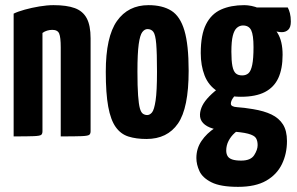

<svg xmlns="http://www.w3.org/2000/svg" viewBox="-20 -530 1155 746"><path d="M33 0V-477Q49 -485 76 -492.5Q103 -500 133 -505Q163 -510 188 -510Q239 -510 270.5 -498.5Q302 -487 317 -459Q332 -431 332 -381V-20Q332 -10 326.5 -6Q321 -2 297 -1Q273 0 216 0V-346Q216 -385 210 -399.5Q204 -414 183 -414Q173 -414 163 -411Q153 -408 145 -402V-20Q145 -10 140 -6Q135 -2 111.5 -1Q88 0 33 0Z M549 10Q509 10 479 0.5Q449 -9 429.5 -36.5Q410 -64 400.5 -115.5Q391 -167 391 -251Q391 -387 434.5 -448.5Q478 -510 557 -510Q611 -510 645.5 -488.5Q680 -467 696.5 -411.5Q713 -356 713 -255Q713 -110 671.5 -50Q630 10 549 10ZM552 -83Q562 -83 570.5 -93Q579 -103 584.5 -139Q590 -175 590 -252Q590 -324 587 -359.5Q584 -395 576 -406Q568 -417 553 -417Q542 -417 533 -405.5Q524 -394 519 -358.5Q514 -323 514 -252Q514 -194 516.5 -159.5Q519 -125 523.5 -109Q528 -93 535.5 -88Q543 -83 552 -83Z M905 196Q837 196 802 178.5Q767 161 755 135Q743 109 743 84Q743 47 763 17.5Q783 -12 816 -33.5Q849 -55 889 -66L924 -34Q907 -27 892 -13.5Q877 0 868 17.5Q859 35 859 55Q859 67 864 76Q869 85 882 89.5Q895 94 917 94Q954 94 967.5 73Q981 52 981 34Q981 17 974.5 6.5Q968 -4 944 -10.5Q920 -17 867 -20Q832 -23 807 -30.5Q782 -38 769 -52Q756 -66 757 -86Q758 -103 766.5 -120Q775 -137 793.5 -156Q812 -175 841 -196L907 -175Q907 -175 899.5 -167Q892 -159 884.5 -148Q877 -137 877 -127Q877 -115 902 -113.5Q927 -112 963 -106Q1006 -99 1035 -85Q1064 -71 1079.5 -46.5Q1095 -22 1095 18Q1095 67 1075.5 107.5Q1056 148 1014.5 172Q973 196 905 196ZM916 -154Q858 -154 824 -176Q790 -198 775 -236.5Q760 -275 760 -324Q760 -395 780.5 -435.5Q801 -476 839 -493Q877 -510 929 -510Q942 -510 957 -507Q972 -504 986 -498L1007 -449Q1039 -433 1058.5 -401.5Q1078 -370 1078 -317Q1078 -263 1061.5 -227Q1045 -191 1009.5 -172.5Q974 -154 916 -154ZM921 -237Q936 -237 945.5 -245.5Q955 -254 960 -278Q965 -302 965 -347Q965 -394 956 -412.5Q947 -431 924 -431Q911 -431 900.5 -422Q890 -413 884.5 -391Q879 -369 879 -329Q879 -294 883 -273.5Q887 -253 896 -245Q905 -237 921 -237ZM1075 -405Q1060 -405 1036.5 -412.5Q1013 -420 989.5 -430Q966 -440 950.5 -447.5Q935 -455 935 -455L941 -501H1098Q1103 -492 1106.5 -478.5Q1110 -465 1110 -446Q1110 -424 1100 -414.5Q1090 -405 1075 -405Z"/></svg>

Font: Yanone Kaffeesatz ExtraLight
Style: Regular
Weight: 200
Designer: Yanone (Cyrillic: Daniel Pouzeot, Huerta Tipografica, and Cyreal)
Foundry: Yanone
Version: Version 2.003